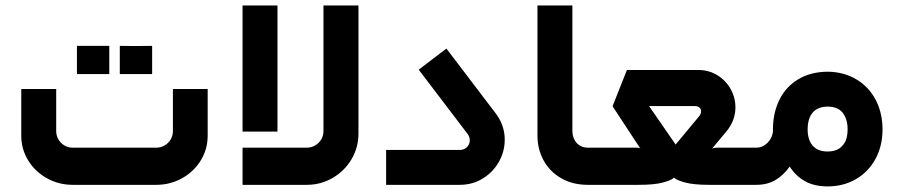

<svg xmlns="http://www.w3.org/2000/svg" viewBox="-20 -671 3276 697"><path d="M547.2 0Q598 0 641 -24Q684 -48 709 -88.9Q733.9 -129.7 733.9 -178.6V-347.8H607.7V-195.3Q607.7 -178.7 599.6 -164.9Q591.5 -151.1 577.5 -143Q563.5 -134.9 547.2 -134.9H244Q227.3 -134.9 213.7 -143Q200.2 -151.1 192.1 -164.9Q184 -178.7 184 -195.3V-347.8H57.2V-178.6Q57.2 -129.7 82.2 -88.9Q107.2 -48 150.2 -24Q193.2 0 244 0ZM376.7 -402.2Q376.7 -433.4 376.7 -453.7Q376.7 -474.1 376.7 -504.4Q349 -504.4 332.1 -504.4Q315.2 -504.4 296.7 -504.4Q282.4 -504.4 259.3 -504.4Q259.3 -474.1 259.3 -453.7Q259.3 -433.4 259.3 -402.2Q259.3 -402.2 281 -402.2Q302.6 -402.2 338.6 -402.2Q338.6 -402.2 376.7 -402.2ZM532.3 -402.2Q532.3 -433.4 532.3 -453.7Q532.3 -474.2 532.3 -504.5Q504.6 -504.1 487.7 -504.1Q470.7 -504.1 452.1 -504.1Q438 -504.5 414.9 -504.5Q414.9 -474.2 414.9 -453.7Q414.9 -433.4 414.9 -402.2Q414.9 -402.2 436.5 -402.2Q458.1 -402.2 494.1 -402.2Q494.1 -402.2 532.3 -402.2Z M987.3 -193.2V-651.1H860.5V-193.2ZM860.5 -134.9V0H1093.8Q1144.6 0 1187.8 -25.2Q1231 -50.4 1256.2 -93.1Q1281.3 -135.9 1281.3 -186.3V-651.1H1154.2V-195.3Q1154.2 -178.7 1146.1 -164.9Q1138 -151.1 1124 -143Q1110 -134.9 1093.8 -134.9Z M1779.1 -260 1600.5 -494.7 1500 -418.1 1678.2 -183.8Q1686.3 -172.7 1685.3 -159Q1684.2 -145.4 1674.2 -136.1Q1664.1 -126.7 1649.3 -126.7H1381.7V0H1649.3Q1696.7 0 1735.1 -24.6Q1773.5 -49.1 1794.2 -89.3Q1814.9 -129.4 1811.9 -175.1Q1808.8 -220.8 1779.1 -260Z M2158.3 -134.9H2114Q2097.3 -134.9 2084.5 -142.8Q2071.7 -150.7 2064.8 -164.7Q2057.9 -178.7 2057.9 -195.3V-651.1H1931.1V-178.6Q1931.1 -130.1 1953 -89.4Q1974.9 -48.8 2016.5 -24.4Q2058.1 0 2114 0H2158.3Z M2502.6 -285.9Q2513.3 -285.9 2519.4 -280.4Q2525.5 -274.9 2525.1 -266.3Q2524.8 -257.6 2517.8 -248.7L2432.7 -146.3L2336.3 -285.9ZM2158.3 0H2299.6Q2355.1 0 2386.5 -8.4Q2418 -16.8 2426.9 -26.1Q2435.1 -17.2 2466.5 -8.6Q2497.9 0 2553.8 0H2712.8V-134.9H2581.2Q2577.6 -134.9 2571.9 -133.9Q2566.3 -133 2564.2 -130.6L2617.9 -195Q2644.3 -227.2 2648.8 -265.8Q2653.2 -304.3 2636.9 -339Q2620.5 -373.7 2588.2 -395.3Q2555.9 -416.9 2514.7 -416.9H2255.8L2203.7 -285.3L2305 -131Q2302.1 -134.9 2291.9 -134.9H2158.3Q2139.6 -118.5 2132.9 -93Q2126.2 -67.4 2132.9 -41.9Q2139.6 -16.4 2158.3 0Z M2984.7 -121Q2959 -121 2942.8 -131.5Q2926.5 -142 2919 -160.5Q2911.5 -179 2911.9 -202.1Q2912.3 -241.5 2930.4 -262.5Q2948.5 -283.6 2984.7 -284Q3022.8 -283.6 3039.9 -260.6Q3056.9 -237.6 3057 -202.5Q3057.2 -169.3 3045 -151Q3032.8 -132.8 3017.2 -126.9Q3001.6 -121 2984.7 -121ZM2786 -202.9Q2786 -202 2785.7 -198.9Q2785.7 -198.9 2786.2 -198.8Q2785.5 -173.4 2767.7 -154.2Q2749.9 -135.1 2725.2 -134.9H2712.6Q2694.4 -118.5 2687.7 -93Q2681 -67.4 2687.7 -41.7Q2694.4 -16 2712.6 0H2725.2Q2765.2 0 2794.6 -17.2Q2824 -34.4 2846.7 -66.3Q2869.5 -31.2 2903 -12.8Q2936.5 5.7 2984.7 5.7Q3041.9 5.7 3087.3 -20.7Q3132.6 -47 3158.3 -94.4Q3183.9 -141.8 3183.8 -202.5Q3183.3 -262.7 3158.3 -309.6Q3133.4 -356.6 3088.1 -383.3Q3042.9 -409.9 2985.5 -410.7Q2922.6 -410.3 2877.7 -383.2Q2832.9 -356 2809.6 -309.2Q2786.4 -262.3 2786 -202.9Z"/></svg>

Font: Arad-VF Thin Dots1
Style: Regular
Weight: 100
Designer: Mohammad Darvishi
Version: Version 1.000;August 30, 2024;FontCreator 15.0.0.2992 64-bit